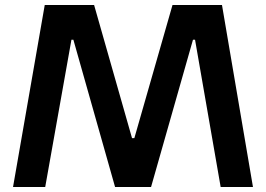

<svg xmlns="http://www.w3.org/2000/svg" viewBox="-20 -749 1066 769"><path d="M32.2 0 159.2 -729H356.9L508.8 -195.8H518.1L670.9 -729H869.1L993.2 0H863.8L761.2 -589.8H752.9L585 0H440.9L273.9 -589.8H266.1L161.1 0Z"/></svg>

Font: Lumene Sans
Style: Bold
Weight: 600
Designer: Deni Anggara
Version: Version 1.003;Glyphs 3.1.2 (3151)